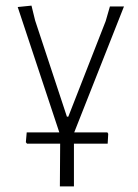

<svg xmlns="http://www.w3.org/2000/svg" viewBox="-20 -478 490 683"><path d="M193 185 194 33H76L72 28L75 -7H191L43 -453L92 -458L105 -405L218 -63H223L356 -403L371 -455H421L244 -7H362L365 -2L363 33H243V185Z"/></svg>

Font: Alegreya Sans SC Light
Style: Regular
Weight: 300
Designer: Juan Pablo del Peral
Foundry: Huerta Tipografica
Version: Version 2.007